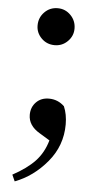

<svg xmlns="http://www.w3.org/2000/svg" viewBox="-55 -589 445 854"><g transform="rotate(5 167.5 -162.0)"><path d="M168 -389Q133 -389 109 -413Q85 -437 85 -470Q85 -505 109 -529.5Q133 -554 168 -554Q202 -554 226 -529.5Q250 -505 250 -470Q250 -437 226 -413Q202 -389 168 -389ZM182 35 136 7Q85 -23 85 -71Q85 -105 107 -127.5Q129 -150 164 -150Q204 -150 233 -122Q248 -87 248 -42Q248 53 187 126Q126 199 44 230L31 201Q94 167 130 129Q166 91 182 35Z"/></g></svg>

Font: Swei Spring CJKtc
Style: Bold
Weight: 700
Version: Version 1.021